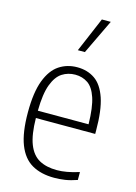

<svg xmlns="http://www.w3.org/2000/svg" viewBox="-123 -874 674 949"><g transform="rotate(15 214.0 -399.5)"><path d="M251.5 9Q183.5 9 137 -17.8Q90.5 -44.5 66.5 -105.8Q42.5 -167 42.5 -270.5Q42.5 -373 65.8 -434Q89 -495 129.5 -521.8Q170 -548.5 221.5 -548.5Q273.5 -548.5 311.8 -522.2Q350 -496 370.8 -435Q391.5 -374 391.5 -270V-253H88Q89 -168.5 108 -120Q127 -71.5 163.8 -51.2Q200.5 -31 254.5 -31Q278.5 -31 305.5 -35.8Q332.5 -40.5 367.5 -51.5V-11Q334.5 0.5 306.5 4.8Q278.5 9 251.5 9ZM221.5 -510.5Q184.5 -510.5 154.8 -491.5Q125 -472.5 107 -424.8Q89 -377 88 -290.5H347.5Q346 -377 330 -424.8Q314 -472.5 286 -491.5Q258 -510.5 221.5 -510.5ZM201.5 -630.5 277 -808H322.5L237.5 -630.5Z"/></g></svg>

Font: Encode Sans Condensed ExtraLight
Style: Regular
Weight: 200
Width: 3
Designer: Multiple Designers
Foundry: Impallari Type
Version: Version 3.000; ttfautohint (v1.8.3) -l 8 -r 50 -G 200 -x 14 